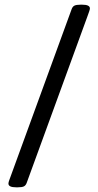

<svg xmlns="http://www.w3.org/2000/svg" viewBox="-20 -723 420 820"><path d="M49 77Q16 77 16 61Q16 56 19.5 46.5Q23 37 27 26L286 -684Q290 -695 298 -699Q306 -703 324 -703H331Q364 -703 364 -687Q364 -683 360.5 -673Q357 -663 353 -652L94 58Q90 69 82 73Q74 77 56 77Z"/></svg>

Font: Asap Semi Condensed Medium
Style: Regular
Weight: 500
Width: 4
Designer: Pablo Cosgaya
Foundry: Omnibus-Type
Version: Version 3.001; ttfautohint (v1.8.4.7-5d5b)